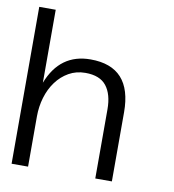

<svg xmlns="http://www.w3.org/2000/svg" viewBox="-74 -703 695 768"><g transform="rotate(10 273.0 -318.5)"><path d="M431.2 0H363.8V-280.8Q363.8 -341.8 337.4 -375.5Q311 -409.2 252 -409.2Q214.8 -409.2 184.8 -392.1Q154.8 -375 133.8 -346.4Q112.8 -317.9 101.8 -281Q90.8 -244.1 90.8 -204.1V0H23.9V-637.2H90.8V-340.8Q139.2 -465.8 263.2 -465.8Q431.2 -465.8 431.2 -280.8Z"/></g></svg>

Font: Anonymous Pro
Style: Regular
Weight: 400
Monospace: yes
Designer: Mark Simonson
Version: Version 1.003